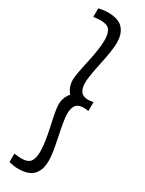

<svg xmlns="http://www.w3.org/2000/svg" viewBox="-257 -783 798 1058"><g transform="rotate(30 142.5 -254.0)"><path d="M23.9 234.9V181.2Q56.2 185.1 67.9 185.1Q111.3 185.1 126.7 164.6Q142.1 144 142.1 100.1Q142.1 45.9 120.6 -49.8Q99.1 -145.5 99.1 -174.8Q99.1 -220.7 127.9 -253.9Q99.1 -287.1 99.1 -333Q99.1 -362.3 120.6 -458Q142.1 -553.7 142.1 -607.9Q142.1 -651.9 126.7 -672.4Q111.3 -692.9 67.9 -692.9Q56.2 -692.9 23.9 -689V-743.2Q56.2 -751 83 -751Q118.2 -751 143.3 -741.7Q168.5 -732.4 182.1 -715.1Q195.8 -697.8 201.9 -676.5Q208 -655.3 208 -627.9Q208 -584.5 187 -486.8Q166 -389.2 166 -352.1Q166 -316.9 180.2 -297.9Q194.3 -278.8 228 -278.8Q238.3 -278.8 259.8 -282.2V-226.1Q241.2 -229 228 -229Q194.3 -229 180.2 -210Q166 -190.9 166 -155.8Q166 -118.7 187 -21Q208 76.7 208 120.1Q208 147.5 201.9 168.7Q195.8 189.9 182.1 207.3Q168.5 224.6 143.3 233.9Q118.2 243.2 83 243.2Q58.1 243.2 23.9 234.9Z"/></g></svg>

Font: Lobster Two
Style: Bold
Weight: 700
Designer: Pablo Impallari
Foundry: Pablo Impallari. www.impallari.com
Version: Version 1.006